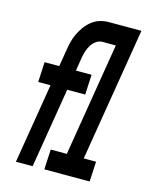

<svg xmlns="http://www.w3.org/2000/svg" viewBox="-111 -812 722 888"><g transform="rotate(15 250.0 -367.5)"><path d="M51 0 114 -383H55L60 -479H130L143 -557Q146 -578 151 -598.5Q156 -619 165.5 -639Q175 -659 188 -677Q201 -695 219 -709Q237 -723 257.5 -729Q278 -735 299 -735H389L384 -639H294Q278 -639 264 -629Q250 -619 241 -604Q232 -589 227.5 -573.5Q223 -558 220 -542L210 -479H285L280 -383H194L131 0ZM404 0H187L192 -96H269L358 -639H299L303 -735H455L350 -96H409Z"/></g></svg>

Font: Iosevka Oblique
Style: Bold
Weight: 700
Italic angle: -9°
Monospace: yes
Designer: Belleve Invis
Foundry: Belleve Invis
Version: Version 32.5.0; ttfautohint (v1.8.4)